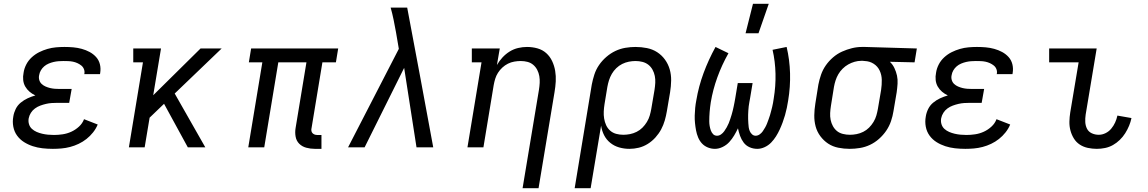

<svg xmlns="http://www.w3.org/2000/svg" viewBox="-20 -775 6040 1010"><path d="M258 8Q230 8 203.5 5Q177 2 152.5 -6Q128 -14 106.5 -27.5Q85 -41 70 -61.5Q55 -82 50 -108.5Q45 -135 50 -162Q53 -182 62.5 -201.5Q72 -221 89 -235Q106 -249 125.5 -258Q145 -267 166 -273Q149 -281 135.5 -292.5Q122 -304 113 -319.5Q104 -335 102 -354Q100 -373 104 -392Q107 -414 118 -435.5Q129 -457 147 -473.5Q165 -490 186 -500.5Q207 -511 229.5 -517.5Q252 -524 274.5 -526Q297 -528 319 -528Q343 -528 365.5 -526Q388 -524 410 -518Q432 -512 451.5 -501.5Q471 -491 485.5 -475Q500 -459 505.5 -437Q511 -415 507 -391L506 -385H423L424 -388Q426 -400 421.5 -411.5Q417 -423 407.5 -430.5Q398 -438 387 -443Q376 -448 364 -450.5Q352 -453 339 -453.5Q326 -454 313 -454Q301 -454 288 -453Q275 -452 262 -449Q249 -446 236 -440.5Q223 -435 212.5 -426Q202 -417 195 -405Q188 -393 186 -380Q183 -367 186.5 -354.5Q190 -342 199 -333.5Q208 -325 219.5 -320Q231 -315 243 -312Q255 -309 268.5 -308Q282 -307 295 -307H357L344 -234H282Q267 -234 252 -233Q237 -232 222 -228.5Q207 -225 192 -219.5Q177 -214 164 -204.5Q151 -195 142.5 -181.5Q134 -168 131 -153Q128 -137 132.5 -122Q137 -107 148 -97Q159 -87 173 -81Q187 -75 202 -71.5Q217 -68 232.5 -66.5Q248 -65 264 -65Q286 -65 309.5 -68.5Q333 -72 355 -82Q377 -92 395.5 -109Q414 -126 422 -148L494 -120Q485 -98 469.5 -78.5Q454 -59 435 -44Q416 -29 394 -18.5Q372 -8 349 -2Q326 4 303 6Q280 8 258 8Z M658 0 732 -447H681V-520H827L786 -274L1035 -520H1146L899 -283L1060 0H968L843 -229L767 -156L741 0Z M1671 8H1636Q1613 8 1591 2Q1569 -4 1554 -19Q1539 -34 1535 -56.5Q1531 -79 1535 -102L1592 -447H1444L1370 0H1286L1360 -447H1289L1301 -520H1759L1747 -447H1676L1619 -102Q1617 -95 1618 -87.5Q1619 -80 1623.5 -75Q1628 -70 1634.5 -67.5Q1641 -65 1648 -65H1671Z M1811 0 2078 -518 2063 -606Q2057 -639 2050.5 -671Q2044 -703 2035 -735H2122Q2157 -551 2191 -367.5Q2225 -184 2259 0H2171L2106 -418L1898 0Z M2729 215 2815 -302Q2818 -321 2819 -339Q2820 -357 2817 -374.5Q2814 -392 2806 -407.5Q2798 -423 2785 -434Q2772 -445 2755 -449.5Q2738 -454 2719 -454Q2703 -454 2685.5 -451Q2668 -448 2652 -440Q2636 -432 2622.5 -419.5Q2609 -407 2599.5 -392Q2590 -377 2585 -360.5Q2580 -344 2577 -327L2523 0H2439L2513 -447H2462V-520H2609L2594 -433Q2606 -454 2623 -472.5Q2640 -491 2661 -504Q2682 -517 2705.5 -522.5Q2729 -528 2752 -528Q2781 -528 2807.5 -520.5Q2834 -513 2853.5 -495.5Q2873 -478 2884.5 -453.5Q2896 -429 2900.5 -402Q2905 -375 2903.5 -347Q2902 -319 2897 -290L2813 215Z M3003 215 3093 -330Q3098 -356 3106.5 -382.5Q3115 -409 3131 -432.5Q3147 -456 3169.5 -475.5Q3192 -495 3217.5 -507Q3243 -519 3270 -523.5Q3297 -528 3323 -528Q3354 -528 3383.5 -522Q3413 -516 3437 -500.5Q3461 -485 3478 -461.5Q3495 -438 3503 -410Q3511 -382 3510.5 -351.5Q3510 -321 3505 -290L3488 -190Q3484 -166 3477 -141.5Q3470 -117 3458 -94.5Q3446 -72 3428 -52Q3410 -32 3387.5 -18Q3365 -4 3340.5 2Q3316 8 3291 8Q3263 8 3237 0.5Q3211 -7 3190.5 -23.5Q3170 -40 3158 -63.5Q3146 -87 3142 -114L3087 215ZM3259 -66Q3276 -66 3294 -69.5Q3312 -73 3329 -81.5Q3346 -90 3359.5 -103.5Q3373 -117 3383 -133.5Q3393 -150 3398 -167.5Q3403 -185 3406 -202L3423 -302Q3426 -321 3427 -339.5Q3428 -358 3424.5 -375.5Q3421 -393 3412.5 -408.5Q3404 -424 3390.5 -434.5Q3377 -445 3359.5 -449.5Q3342 -454 3323 -454Q3306 -454 3288 -450.5Q3270 -447 3253 -438.5Q3236 -430 3222 -416.5Q3208 -403 3198.5 -386.5Q3189 -370 3183.5 -352.5Q3178 -335 3175 -318L3160 -227Q3157 -208 3156 -189Q3155 -170 3158 -151.5Q3161 -133 3168.5 -116.5Q3176 -100 3189.5 -88Q3203 -76 3221 -71Q3239 -66 3259 -66Z M3741 8Q3721 8 3703 0.5Q3685 -7 3672.5 -20.5Q3660 -34 3652.5 -52Q3645 -70 3641.5 -89Q3638 -108 3636 -127.5Q3634 -147 3634.5 -167Q3635 -187 3637 -207.5Q3639 -228 3643 -248Q3655 -320 3681 -390.5Q3707 -461 3744 -528L3812 -495Q3777 -433 3753.5 -368Q3730 -303 3719 -237Q3717 -224 3715.5 -211.5Q3714 -199 3713 -186.5Q3712 -174 3711.5 -162Q3711 -150 3711 -137.5Q3711 -125 3713 -113Q3715 -101 3719 -89.5Q3723 -78 3731 -69.5Q3739 -61 3752 -61Q3763 -61 3773 -68Q3783 -75 3790 -85Q3797 -95 3803 -105.5Q3809 -116 3813.5 -127Q3818 -138 3821.5 -149Q3825 -160 3828.5 -171Q3832 -182 3834.5 -193Q3837 -204 3839.5 -215Q3842 -226 3844 -237.5Q3846 -249 3848 -260L3861 -338H3939L3926 -260Q3924 -249 3922 -238Q3920 -227 3918.5 -215.5Q3917 -204 3916.5 -193Q3916 -182 3915.5 -171Q3915 -160 3915.5 -149Q3916 -138 3916.5 -127Q3917 -116 3918.5 -105.5Q3920 -95 3924 -85.5Q3928 -76 3936 -68.5Q3944 -61 3955 -61Q3966 -61 3976 -68Q3986 -75 3992.5 -84.5Q3999 -94 4005 -104.5Q4011 -115 4015 -125.5Q4019 -136 4023 -147Q4027 -158 4030.5 -169Q4034 -180 4036.5 -191Q4039 -202 4042 -212.5Q4045 -223 4046.5 -234Q4048 -245 4050 -256Q4061 -322 4059.5 -387Q4058 -452 4044 -513L4118 -528Q4134 -461 4136 -389.5Q4138 -318 4126 -246Q4123 -227 4119 -207.5Q4115 -188 4109.5 -169Q4104 -150 4097 -131Q4090 -112 4081.5 -93.5Q4073 -75 4062 -57.5Q4051 -40 4036.5 -25Q4022 -10 4002.5 -1Q3983 8 3964 8Q3942 8 3923 -0.5Q3904 -9 3892 -25Q3880 -41 3873 -60.5Q3866 -80 3862 -100Q3853 -81 3842 -62.5Q3831 -44 3816.5 -28Q3802 -12 3781.5 -2Q3761 8 3741 8ZM3902 -600 3941 -755H4024L3970 -600Z M4450 8Q4419 8 4389.5 2Q4360 -4 4336.5 -19.5Q4313 -35 4295.5 -58.5Q4278 -82 4270.5 -110Q4263 -138 4263.5 -168.5Q4264 -199 4269 -230L4285 -330Q4290 -356 4299 -382Q4308 -408 4324 -431Q4340 -454 4362 -473Q4384 -492 4409.5 -503.5Q4435 -515 4461.5 -521.5Q4488 -528 4514 -528H4531L4803 -520L4791 -447L4661 -450Q4676 -436 4685 -417Q4694 -398 4698.5 -377.5Q4703 -357 4701.5 -334.5Q4700 -312 4697 -290L4680 -190Q4676 -164 4667 -137.5Q4658 -111 4642 -87.5Q4626 -64 4604 -44.5Q4582 -25 4556.5 -13Q4531 -1 4503.5 3.5Q4476 8 4450 8ZM4451 -66Q4468 -66 4486 -69.5Q4504 -73 4521 -81.5Q4538 -90 4551.5 -103.5Q4565 -117 4575 -133.5Q4585 -150 4590 -167.5Q4595 -185 4598 -202L4615 -302Q4619 -329 4618.5 -355Q4618 -381 4607.5 -403.5Q4597 -426 4576 -439.5Q4555 -453 4529 -454L4519 -455H4510Q4493 -455 4475.5 -450Q4458 -445 4442 -436Q4426 -427 4412.5 -413.5Q4399 -400 4390 -384.5Q4381 -369 4375.5 -352Q4370 -335 4367 -318L4351 -218Q4348 -199 4347 -180.5Q4346 -162 4349.5 -144.5Q4353 -127 4361.5 -111.5Q4370 -96 4383 -85.5Q4396 -75 4414 -70.5Q4432 -66 4451 -66Z M5058 8Q5030 8 5003.5 5Q4977 2 4952.5 -6Q4928 -14 4906.5 -27.5Q4885 -41 4870 -61.5Q4855 -82 4850 -108.5Q4845 -135 4850 -162Q4853 -182 4862.5 -201.5Q4872 -221 4889 -235Q4906 -249 4925.5 -258Q4945 -267 4966 -273Q4949 -281 4935.5 -292.5Q4922 -304 4913 -319.5Q4904 -335 4902 -354Q4900 -373 4904 -392Q4907 -414 4918 -435.5Q4929 -457 4947 -473.5Q4965 -490 4986 -500.5Q5007 -511 5029.5 -517.5Q5052 -524 5074.5 -526Q5097 -528 5119 -528Q5143 -528 5165.5 -526Q5188 -524 5210 -518Q5232 -512 5251.5 -501.5Q5271 -491 5285.5 -475Q5300 -459 5305.5 -437Q5311 -415 5307 -391L5306 -385H5223L5224 -388Q5226 -400 5221.5 -411.5Q5217 -423 5207.5 -430.5Q5198 -438 5187 -443Q5176 -448 5164 -450.5Q5152 -453 5139 -453.5Q5126 -454 5113 -454Q5101 -454 5088 -453Q5075 -452 5062 -449Q5049 -446 5036 -440.5Q5023 -435 5012.5 -426Q5002 -417 4995 -405Q4988 -393 4986 -380Q4983 -367 4986.5 -354.5Q4990 -342 4999 -333.5Q5008 -325 5019.5 -320Q5031 -315 5043 -312Q5055 -309 5068.5 -308Q5082 -307 5095 -307H5157L5144 -234H5082Q5067 -234 5052 -233Q5037 -232 5022 -228.5Q5007 -225 4992 -219.5Q4977 -214 4964 -204.5Q4951 -195 4942.5 -181.5Q4934 -168 4931 -153Q4928 -137 4932.5 -122Q4937 -107 4948 -97Q4959 -87 4973 -81Q4987 -75 5002 -71.5Q5017 -68 5032.5 -66.5Q5048 -65 5064 -65Q5086 -65 5109.5 -68.5Q5133 -72 5155 -82Q5177 -92 5195.5 -109Q5214 -126 5222 -148L5294 -120Q5285 -98 5269.5 -78.5Q5254 -59 5235 -44Q5216 -29 5194 -18.5Q5172 -8 5149 -2Q5126 4 5103 6Q5080 8 5058 8Z M5750 8Q5726 8 5702.5 3Q5679 -2 5660 -14.5Q5641 -27 5629 -46.5Q5617 -66 5611 -88.5Q5605 -111 5605.5 -135Q5606 -159 5610 -184L5654 -447H5499V-520H5749L5691 -172Q5688 -152 5689 -133Q5690 -114 5698 -98Q5706 -82 5723 -74Q5740 -66 5760 -66Q5778 -66 5795.5 -74.5Q5813 -83 5825.5 -98Q5838 -113 5846 -130.5Q5854 -148 5858 -167L5932 -154Q5928 -134 5919.5 -113.5Q5911 -93 5899 -74Q5887 -55 5870.5 -39Q5854 -23 5834.5 -12Q5815 -1 5793 3.5Q5771 8 5750 8Z"/></svg>

Font: Iosevka HT Extended
Style: Italic
Weight: 400
Width: 7
Italic angle: -9°
Monospace: yes
Designer: Belleve Invis
Foundry: Belleve Invis
Version: Version 32.3.0; ttfautohint (v1.8.4)